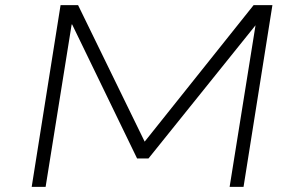

<svg xmlns="http://www.w3.org/2000/svg" viewBox="-20 -725 1146 745"><path d="M103 0 215 -705H283L544 -170H537L964 -705H1037L925 0H871L972 -630H974L556 -110H512L260 -630H258L157 0Z"/></svg>

Font: Nunito Sans 7pt Expanded ExtraLight
Style: Italic
Weight: 250
Width: 7
Italic angle: -9°
Designer: Vernon Adams
Foundry: Vernon Adams
Version: Version 3.101;gftools[0.9.27]